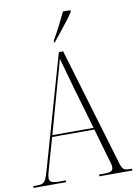

<svg xmlns="http://www.w3.org/2000/svg" viewBox="-102 -996 759 1060"><g transform="rotate(-10 277.5 -465.5)"><path d="M-2 0V-10H23Q41 -10 52 -15.5Q63 -21 70 -37Q77 -53 86 -84L266 -714H290L488 -51Q496 -25 505.5 -17.5Q515 -10 542 -10H552V0H367V-10H393Q427 -10 436.5 -16.5Q446 -23 446 -39Q446 -49 439.5 -70.5Q433 -92 428 -109L385 -259H148L109 -122Q104 -104 96.5 -77.5Q89 -51 89 -38Q89 -24 100 -17Q111 -10 144 -10H181V0ZM151 -269H382L315 -499Q297 -562 285.5 -604Q274 -646 265 -677Q258 -649 248.5 -616Q239 -583 227 -541ZM249 -781Q272 -820 291.5 -858.5Q311 -897 327 -931H369V-921Q358 -904 337.5 -877Q317 -850 294.5 -822Q272 -794 253 -771H249Z"/></g></svg>

Font: Noto Serif Display Condensed ExtraLight
Style: Regular
Weight: 200
Width: 3
Designer: Monotype Design Team
Foundry: Monotype Imaging Inc.
Version: Version 2.009